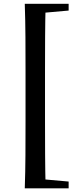

<svg xmlns="http://www.w3.org/2000/svg" viewBox="-20 -819 412 1016"><path d="M111.1 177.6Q114.1 90.9 114.6 2Q115.1 -86.9 115.1 -176.4V-444.8Q115.1 -533.1 114.6 -621.9Q114.1 -710.7 111.1 -798.9H221.5Q219.2 -712.3 218.7 -623.4Q218.2 -534.4 218.2 -445V-176.6Q218.2 -88.6 218.7 0.5Q219.2 89.6 221.5 177.6ZM166.4 177.6V127.8H186.8L343.2 141.7V177.6ZM166.4 -749.2V-798.9H343.2V-763.1L186.8 -749.2Z"/></svg>

Font: Noto Serif SC
Style: Regular
Weight: 200
Designer: Ryoko NISHIZUKA 西塚涼子 (kana & ideographs); Frank Grießhammer (Latin, Greek & Cyrillic); Wenlong ZHANG 张文龙 (bopomofo); San
Foundry: Adobe
Version: Version 2.001;hotconv 1.1.0;makeotfexe 2.6.0